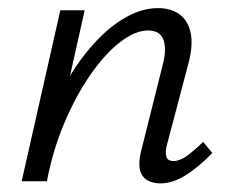

<svg xmlns="http://www.w3.org/2000/svg" viewBox="-20 -439 561 465"><path d="M368.4 5.2Q349.4 5.2 336.1 -3Q322.9 -11.2 318.9 -28.4Q314.9 -45.6 321.6 -72.5L374.7 -284.3Q383.8 -320.2 375.8 -342.7Q367.7 -365.2 338.6 -365.2Q307.4 -365.2 270.8 -337Q234.3 -308.7 199.4 -258.6Q164.5 -208.5 136.3 -142.3Q108.1 -76 93.6 0H48.7Q71.8 -97 107 -174.5Q142.2 -252 184.9 -306.6Q227.6 -361.3 273.3 -390.3Q319 -419.4 362.6 -419.4Q393.7 -419.4 414.5 -404.5Q435.3 -389.5 441.7 -359.5Q448.2 -329.5 436 -284L384.5 -89Q379.5 -70.5 382.8 -59.8Q386 -49 400 -49Q415.7 -49 432.7 -61.4Q449.7 -73.8 472 -95.3L494.2 -68.5Q460.6 -33.7 429.1 -14.3Q397.6 5.2 368.4 5.2ZM32.5 0 126.1 -414.2H185.1L92.5 0Z"/></svg>

Font: Ysabeau
Style: Bold Italic
Weight: 700
Italic angle: -12°
Designer: Christian Thalmann (Catharsis Fonts)
Version: Version 2.002